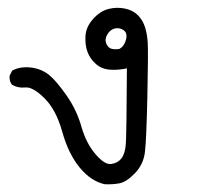

<svg xmlns="http://www.w3.org/2000/svg" viewBox="-20 -263 540 500"><path d="M252.9 216.8Q216.8 209 187.5 173.3Q158.2 137.7 142.1 80.1Q126 22.5 95.7 -7.3Q65.4 -37.1 46.4 -35.2Q27.3 -33.2 11.7 -42Q3.9 -50.8 4.9 -65.4L11.7 -79.1Q33.2 -90.8 62.5 -86.9Q89.8 -83 108.9 -66.9Q127.9 -50.8 153.8 -13.7Q179.7 23.4 191.9 66.4Q204.1 109.4 228 137.7Q252 166 269 164.1Q286.1 162.1 295.9 149.9Q305.7 137.7 307.6 112.8Q309.6 87.9 310.5 -85Q288.1 -80.1 266.6 -81.5Q245.1 -83 230 -96.2Q214.8 -109.4 208 -127.4Q201.2 -145.5 202.6 -169.4Q204.1 -193.4 222.7 -213.9Q241.2 -234.4 262.7 -239.7Q284.2 -245.1 305.2 -240.7Q326.2 -236.3 338.9 -223.6Q351.6 -210.9 357.4 -192.9Q363.3 -174.8 364.7 -151.9Q366.2 -128.9 363.8 -13.7Q361.3 101.6 357.4 133.3Q353.5 165 331.5 188Q309.6 210.9 291 214.4Q272.5 217.8 252.9 216.8ZM291 -135.7Q303.7 -142.6 308.1 -159.7Q312.5 -176.8 302.2 -184.1Q292 -191.4 279.8 -189Q267.6 -186.5 259.8 -173.8Q252 -161.1 256.8 -149.4Q261.7 -137.7 271.5 -135.7Q281.2 -133.8 291 -135.7Z"/></svg>

Font: NaikaiFont
Style: Regular
Weight: 400
Version: Version 1.67